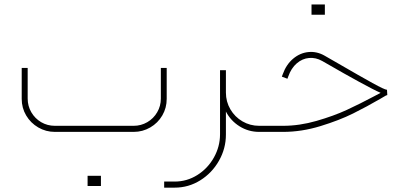

<svg xmlns="http://www.w3.org/2000/svg" viewBox="-20 -599 1810 872"><path d="M586.9 0Q627.8 0 662.5 -20.2Q697.2 -40.4 717.1 -74.7Q737.1 -108.9 737.1 -149.8V-290.4H710.5V-151.2Q710.5 -117.6 693.9 -89.2Q677.4 -60.7 648.9 -44.1Q620.4 -27.6 586.9 -27.6H229.3Q195.3 -27.6 167 -44.1Q138.8 -60.7 122.2 -89.2Q105.7 -117.6 105.7 -151.2V-290.4H78.6V-149.8Q78.6 -108.9 98.8 -74.7Q119 -40.4 153.7 -20.2Q188.4 0 229.3 0ZM438.4 245.9Q438.4 231.6 438.4 222.4Q438.4 213.2 438.4 199.4Q424.2 199.4 415.4 199.4Q406.7 199.4 397.1 199.4Q389.7 199.4 377.8 199.4Q377.8 213.2 377.8 222.4Q377.8 231.6 377.8 245.9Q377.8 245.9 389 245.9Q400.3 245.9 418.7 245.9Q418.7 245.9 438.4 245.9Z M773.4 253.2Q836.4 253.2 889.7 219.9Q943 186.6 974.5 131Q1006 75.4 1006 12.4V-92.4Q1027.6 -50.6 1068 -25.3Q1108.5 0 1157.2 0H1165.4V-27.6H1157.2Q1115.8 -27.6 1081.1 -47.8Q1046.4 -68 1026.2 -102.7Q1006 -137.4 1006 -178.3V-280.3H979.3V10.6Q979.3 66.6 951.5 116.3Q923.7 165.9 876.4 195.8Q829 225.6 773.4 225.6H725.6V253.2Z M1165.4 0H1265.6Q1349.7 0 1435.2 -26.2Q1520.7 -52.4 1583.6 -83.6Q1646.6 -114.9 1707.3 -150.3Q1727 -162.2 1732.5 -165Q1737.1 -167.3 1739 -167.3L1737.6 -191.2Q1727.5 -191.2 1671.6 -222Q1615.8 -252.8 1518.4 -309.3Q1473.3 -335.5 1454.5 -346Q1419.1 -366.3 1381 -362.6Q1342.8 -358.9 1311.4 -332.5Q1279.9 -306.1 1263.8 -261L1260.1 -250.9L1285.4 -241.3L1289.1 -251.4Q1302.4 -289.5 1327.9 -311.4Q1353.4 -333.2 1384 -335.7Q1414.5 -338.2 1442.1 -322.6Q1442.6 -322.2 1443.9 -321.7Q1554.7 -257.8 1611.7 -227Q1677.8 -190.7 1708.6 -177.4Q1700.8 -173.3 1679.2 -161.8Q1614.4 -127.3 1554.7 -99.7Q1494.9 -72.2 1417.5 -49.9Q1340.1 -27.6 1265.6 -27.6H1165.4Q1148 -26.2 1141.1 -20Q1134.2 -13.8 1141.1 -7.6Q1148 -1.4 1165.4 0ZM1455.4 -532.2Q1455.4 -546.4 1455.4 -555.6Q1455.4 -564.8 1455.4 -578.6Q1441.2 -578.6 1432.4 -578.6Q1423.7 -578.6 1414.1 -578.6Q1406.7 -578.6 1394.8 -578.6Q1394.8 -564.8 1394.8 -555.6Q1394.8 -546.4 1394.8 -532.2Q1394.8 -532.2 1406 -532.2Q1417.3 -532.2 1435.7 -532.2Q1435.7 -532.2 1455.4 -532.2Z"/></svg>

Font: Arad-FD-VF Thin
Style: Regular
Weight: 100
Designer: Mohammad Darvishi
Version: Version 1.010;September 21, 2024;FontCreator 15.0.0.2992 64-